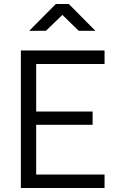

<svg xmlns="http://www.w3.org/2000/svg" viewBox="-20 -946 593 966"><path d="M85 0V-692H506V-624H162V-385H446V-318H162V-68H506V0ZM127 -791 261 -926H326L460 -791H376L294 -871L211 -791Z"/></svg>

Font: TitilliumWeb-Regular
Style: Regular
Weight: 400
Version: Version 1.001;PS 57.000;hotconv 1.0.70;makeotf.lib2.5.55311